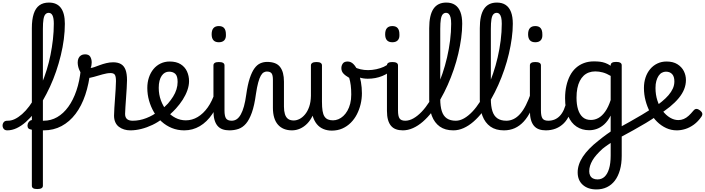

<svg xmlns="http://www.w3.org/2000/svg" viewBox="-125 -998 5489 1495"><path d="M165 474Q143 474 133 467.5Q123 461 123 448V-778Q123 -846 137.5 -890.5Q152 -935 181.5 -956.5Q211 -978 256 -978Q318 -978 349 -936.5Q380 -895 380 -813Q380 -755 372 -693Q364 -631 348.5 -567.5Q333 -504 312 -442.5Q291 -381 264.5 -323.5Q238 -266 208 -214.5Q178 -163 144.5 -121Q111 -79 76 -48Q41 -17 4.5 0Q-32 17 -68 17Q-87 17 -96 5.5Q-105 -6 -105 -20.5Q-105 -35 -96 -46.5Q-87 -58 -68 -58Q-39 -57 -10.5 -70.5Q18 -84 47 -109.5Q76 -135 102.5 -170.5Q129 -206 153.5 -250.5Q178 -295 199.5 -346Q221 -397 238.5 -453.5Q256 -510 268 -569.5Q280 -629 287 -690.5Q294 -752 294 -813Q294 -857 284 -877.5Q274 -898 254 -898Q239 -898 228.5 -886.5Q218 -875 213.5 -847.5Q209 -820 209 -773V448Q209 461 198 467.5Q187 474 165 474ZM213 17Q175 17 147.5 15Q120 13 107 8Q94 4 90.5 -9Q87 -22 92 -36Q97 -50 109 -58Q121 -66 137 -62Q145 -60 164.5 -59Q184 -58 215 -58Q234 -58 243 -46.5Q252 -35 251.5 -20.5Q251 -6 241.5 5.5Q232 17 213 17Z M215 17Q196 17 187 5.5Q178 -6 178 -20.5Q178 -35 187 -46.5Q196 -58 215 -58Q272 -58 320.5 -86Q369 -114 407 -166.5Q445 -219 470 -292.5Q495 -366 504 -456Q505 -466 517 -471Q529 -476 543.5 -475Q558 -474 568.5 -467.5Q579 -461 579 -451Q568 -345 539 -259Q510 -173 463.5 -111.5Q417 -50 354.5 -16.5Q292 17 215 17Z M889 17Q864 17 841.5 10Q819 3 801 -10.5Q783 -24 773 -46Q763 -68 763 -98Q763 -123 765.5 -157.5Q768 -192 770.5 -230.5Q773 -269 775.5 -304.5Q778 -340 778 -366Q778 -403 769 -416Q760 -429 736 -429Q709 -429 674 -419Q639 -409 606 -399.5Q573 -390 553 -390Q535 -390 518.5 -409.5Q502 -429 491 -457Q480 -485 480 -512Q480 -530 486.5 -544.5Q493 -559 506 -567Q519 -575 537 -575Q567 -575 578 -556Q589 -537 589 -512Q589 -501 587 -489.5Q585 -478 581 -469Q591 -469 609.5 -475.5Q628 -482 652 -491Q676 -500 703 -506.5Q730 -513 756 -513Q793 -513 817 -499Q841 -485 852.5 -454.5Q864 -424 864 -373Q864 -348 861.5 -311.5Q859 -275 856.5 -236Q854 -197 851.5 -163.5Q849 -130 849 -111Q849 -84 864 -71Q879 -58 908 -58Q922 -58 929 -46.5Q936 -35 934.5 -20.5Q933 -6 922 5.5Q911 17 889 17Z M891 17Q872 17 865.5 5.5Q859 -6 863 -20.5Q867 -35 879 -46.5Q891 -58 910 -58Q962 -58 1014.5 -78.5Q1067 -99 1107 -131Q1121 -141 1131 -136.5Q1141 -132 1147 -120Q1153 -108 1152 -94.5Q1151 -81 1140 -74Q1105 -46 1062 -25.5Q1019 -5 975 6Q931 17 891 17Z M1111 -127Q1131 -142 1149 -158.5Q1167 -175 1183 -192Q1206 -219 1223 -246Q1240 -273 1249 -302Q1258 -331 1258 -360Q1258 -406 1240 -423Q1222 -440 1191 -440Q1177 -440 1170.5 -452Q1164 -464 1164 -479.5Q1164 -495 1172 -507Q1180 -519 1196 -519Q1248 -519 1281.5 -498Q1315 -477 1331 -442Q1347 -407 1347 -366Q1347 -332 1334 -295Q1321 -258 1298 -222Q1275 -186 1245 -153Q1224 -130 1200 -108.5Q1176 -87 1150 -69Z M1310 17Q1258 17 1213.5 -1Q1169 -19 1133.5 -51Q1098 -83 1073.5 -125Q1049 -167 1035.5 -215Q1022 -263 1022 -313Q1022 -357 1034.5 -394.5Q1047 -432 1070 -460Q1093 -488 1125.5 -503.5Q1158 -519 1196 -519Q1209 -519 1215 -507Q1221 -495 1220.5 -479.5Q1220 -464 1212.5 -452Q1205 -440 1192 -440Q1174 -440 1159.5 -432Q1145 -424 1134 -408Q1123 -392 1117 -368.5Q1111 -345 1111 -314Q1111 -262 1128 -216Q1145 -170 1174 -135Q1203 -100 1241 -80.5Q1279 -61 1322 -61Q1371 -61 1414.5 -87Q1458 -113 1492.5 -161.5Q1527 -210 1549 -279Q1552 -288 1564.5 -287.5Q1577 -287 1587.5 -280.5Q1598 -274 1595 -262Q1571 -173 1528.5 -110.5Q1486 -48 1430.5 -15.5Q1375 17 1310 17Z M1661 17Q1631 17 1607.5 8.5Q1584 0 1568.5 -18.5Q1553 -37 1545 -65.5Q1537 -94 1537 -135V-489Q1537 -502 1547.5 -508.5Q1558 -515 1579 -515Q1601 -515 1612 -508.5Q1623 -502 1623 -489V-138Q1623 -94 1635 -76Q1647 -58 1680 -58Q1694 -58 1701 -46.5Q1708 -35 1706.5 -20.5Q1705 -6 1694 5.5Q1683 17 1661 17ZM1579 -669Q1551 -669 1537 -684.5Q1523 -700 1523 -731Q1523 -763 1537 -779Q1551 -795 1579 -795Q1607 -795 1620.5 -779Q1634 -763 1634 -731Q1636 -700 1621.5 -684.5Q1607 -669 1579 -669Z M1661 17Q1652 17 1647.5 5.5Q1643 -6 1645 -20.5Q1647 -35 1655 -46.5Q1663 -58 1678 -58Q1701 -58 1718.5 -70Q1736 -82 1750 -107Q1764 -132 1774.5 -170Q1785 -208 1792 -259Q1803 -338 1819.5 -388Q1836 -438 1856.5 -466Q1877 -494 1902 -505Q1927 -516 1955 -516Q1965 -516 1969.5 -504.5Q1974 -493 1973 -478.5Q1972 -464 1966.5 -452.5Q1961 -441 1952 -441Q1940 -441 1928 -434Q1916 -427 1905.5 -408.5Q1895 -390 1885.5 -355.5Q1876 -321 1868 -267Q1856 -177 1836 -121Q1816 -65 1790 -35Q1764 -5 1731.5 6Q1699 17 1661 17Z M2148 17Q2114 17 2086.5 6Q2059 -5 2039.5 -27Q2020 -49 2010 -82Q2000 -115 2000 -159V-377Q2000 -413 1989.5 -427Q1979 -441 1952 -441Q1938 -441 1930 -452.5Q1922 -464 1922 -478.5Q1922 -493 1930 -504.5Q1938 -516 1954 -516Q1989 -516 2014.5 -506.5Q2040 -497 2055.5 -477Q2071 -457 2078.5 -428.5Q2086 -400 2086 -362V-168Q2086 -134 2093.5 -109.5Q2101 -85 2117.5 -72.5Q2134 -60 2162 -60Q2184 -60 2207 -71.5Q2230 -83 2250 -107Q2270 -131 2282.5 -167Q2295 -203 2296 -252V-489Q2296 -501 2306.5 -508Q2317 -515 2339 -515Q2362 -515 2372 -508Q2382 -501 2382 -489V-206Q2382 -163 2386.5 -135Q2391 -107 2401.5 -91Q2412 -75 2428.5 -68Q2445 -61 2468 -61Q2489 -61 2509.5 -69.5Q2530 -78 2548 -94.5Q2566 -111 2580 -135.5Q2594 -160 2602 -191.5Q2610 -223 2610 -262Q2610 -303 2606 -334Q2602 -365 2594 -392Q2564 -409 2548.5 -426Q2533 -443 2533 -468Q2533 -487 2544 -503Q2555 -519 2582 -519Q2608 -519 2628.5 -497.5Q2649 -476 2663.5 -439.5Q2678 -403 2685.5 -359.5Q2693 -316 2693 -272Q2693 -229 2683 -187Q2673 -145 2654 -108Q2635 -71 2606.5 -42.5Q2578 -14 2541 2.5Q2504 19 2458 19Q2423 19 2393 6.5Q2363 -6 2342 -31.5Q2321 -57 2309 -97Q2292 -61 2267 -35.5Q2242 -10 2211.5 3.5Q2181 17 2148 17Z M2739 -385Q2705 -385 2676 -394Q2647 -403 2611 -422Q2600 -428 2598.5 -438.5Q2597 -449 2602.5 -459Q2608 -469 2617 -474.5Q2626 -480 2633 -477Q2654 -465 2682 -458.5Q2710 -452 2741 -452Q2773 -452 2805 -459Q2837 -466 2862.5 -477.5Q2888 -489 2900 -502Q2911 -515 2923.5 -509Q2936 -503 2941 -489Q2946 -475 2935 -463Q2903 -427 2851 -406Q2799 -385 2739 -385Z M3012 17Q2982 17 2958.5 8.5Q2935 0 2919.5 -18.5Q2904 -37 2896 -65.5Q2888 -94 2888 -135V-489Q2888 -502 2898.5 -508.5Q2909 -515 2930 -515Q2952 -515 2963 -508.5Q2974 -502 2974 -489V-138Q2974 -94 2986 -76Q2998 -58 3031 -58Q3045 -58 3052 -46.5Q3059 -35 3057.5 -20.5Q3056 -6 3045 5.5Q3034 17 3012 17ZM2930 -669Q2902 -669 2888 -684.5Q2874 -700 2874 -731Q2874 -763 2888 -779Q2902 -795 2930 -795Q2958 -795 2971.5 -779Q2985 -763 2985 -731Q2987 -700 2972.5 -684.5Q2958 -669 2930 -669Z M3011 17Q2992 17 2985.5 5.5Q2979 -6 2983 -20.5Q2987 -35 2999 -46.5Q3011 -58 3030 -58Q3062 -58 3094.5 -76.5Q3127 -95 3158.5 -128Q3190 -161 3219 -206.5Q3248 -252 3273.5 -307.5Q3299 -363 3320 -424.5Q3341 -486 3356 -551Q3371 -616 3379.5 -682.5Q3388 -749 3388 -813Q3388 -832 3401 -841.5Q3414 -851 3431 -851Q3448 -851 3461 -841.5Q3474 -832 3474 -813Q3474 -760 3466 -701Q3458 -642 3443.5 -580Q3429 -518 3408 -456.5Q3387 -395 3361 -336.5Q3335 -278 3304.5 -225Q3274 -172 3239.5 -127.5Q3205 -83 3167.5 -50.5Q3130 -18 3090.5 -0.5Q3051 17 3011 17Z M3405 17Q3341 17 3299.5 -12.5Q3258 -42 3237.5 -96Q3217 -150 3217 -223V-778Q3217 -880 3250 -929Q3283 -978 3350 -978Q3391 -978 3418.5 -959.5Q3446 -941 3460 -904.5Q3474 -868 3474 -813Q3474 -794 3461 -785Q3448 -776 3431 -776Q3414 -776 3401 -785Q3388 -794 3388 -813Q3388 -843 3383.5 -861.5Q3379 -880 3370 -889Q3361 -898 3348 -898Q3333 -898 3322.5 -886.5Q3312 -875 3307.5 -847.5Q3303 -820 3303 -773V-226Q3303 -171 3315 -133Q3327 -95 3354 -76.5Q3381 -58 3424 -58Q3438 -58 3444.5 -46.5Q3451 -35 3449.5 -20.5Q3448 -6 3437 5.5Q3426 17 3405 17Z M3405 17Q3386 17 3379.5 5.5Q3373 -6 3377 -20.5Q3381 -35 3393 -46.5Q3405 -58 3424 -58Q3456 -58 3488.5 -76.5Q3521 -95 3552.5 -128Q3584 -161 3613 -206.5Q3642 -252 3667.5 -307.5Q3693 -363 3714 -424.5Q3735 -486 3750 -551Q3765 -616 3773.5 -682.5Q3782 -749 3782 -813Q3782 -832 3795 -841.5Q3808 -851 3825 -851Q3842 -851 3855 -841.5Q3868 -832 3868 -813Q3868 -760 3860 -701Q3852 -642 3837.5 -580Q3823 -518 3802 -456.5Q3781 -395 3755 -336.5Q3729 -278 3698.5 -225Q3668 -172 3633.5 -127.5Q3599 -83 3561.5 -50.5Q3524 -18 3484.5 -0.5Q3445 17 3405 17Z M3799 17Q3735 17 3693.5 -12.5Q3652 -42 3631.5 -96Q3611 -150 3611 -223V-778Q3611 -880 3644 -929Q3677 -978 3744 -978Q3785 -978 3812.5 -959.5Q3840 -941 3854 -904.5Q3868 -868 3868 -813Q3868 -794 3855 -785Q3842 -776 3825 -776Q3808 -776 3795 -785Q3782 -794 3782 -813Q3782 -843 3777.5 -861.5Q3773 -880 3764 -889Q3755 -898 3742 -898Q3727 -898 3716.5 -886.5Q3706 -875 3701.5 -847.5Q3697 -820 3697 -773V-226Q3697 -171 3709 -133Q3721 -95 3748 -76.5Q3775 -58 3818 -58Q3832 -58 3838.5 -46.5Q3845 -35 3843.5 -20.5Q3842 -6 3831 5.5Q3820 17 3799 17Z M3799 17Q3785 17 3778.5 5.5Q3772 -6 3773.5 -20.5Q3775 -35 3786 -46.5Q3797 -58 3818 -58Q3847 -58 3874 -71Q3901 -84 3925 -111Q3949 -138 3970 -179.5Q3991 -221 4010 -276Q4015 -291 4027 -290.5Q4039 -290 4048.5 -280.5Q4058 -271 4055 -259Q4035 -189 4009.5 -137Q3984 -85 3952.5 -51Q3921 -17 3883 0Q3845 17 3799 17Z M4125 17Q4095 17 4071.5 8.5Q4048 0 4032.5 -18.5Q4017 -37 4009 -65.5Q4001 -94 4001 -135V-489Q4001 -502 4011.5 -508.5Q4022 -515 4043 -515Q4065 -515 4076 -508.5Q4087 -502 4087 -489V-138Q4087 -94 4099 -76Q4111 -58 4144 -58Q4158 -58 4165 -46.5Q4172 -35 4170.5 -20.5Q4169 -6 4158 5.5Q4147 17 4125 17ZM4043 -669Q4015 -669 4001 -684.5Q3987 -700 3987 -731Q3987 -763 4001 -779Q4015 -795 4043 -795Q4071 -795 4084.5 -779Q4098 -763 4098 -731Q4100 -700 4085.5 -684.5Q4071 -669 4043 -669Z M4124 17Q4110 17 4103.5 5.5Q4097 -6 4098.5 -20.5Q4100 -35 4111 -46.5Q4122 -58 4143 -58Q4170 -58 4192.5 -67Q4215 -76 4233.5 -95Q4252 -114 4265.5 -144Q4279 -174 4287 -215Q4290 -230 4303 -233.5Q4316 -237 4328 -232Q4340 -227 4338 -212Q4330 -153 4311.5 -109.5Q4293 -66 4265.5 -38.5Q4238 -11 4202.5 3Q4167 17 4124 17Z M4519 477Q4453 477 4413 441.5Q4373 406 4373 344Q4373 314 4383 283.5Q4393 253 4413 222.5Q4433 192 4463.5 160.5Q4494 129 4535 97Q4551 84 4566.5 72Q4582 60 4598 48.5Q4614 37 4630 26V-98Q4607 -54 4579.5 -29.5Q4552 -5 4522.5 5.5Q4493 16 4463 16Q4407 16 4364.5 -12Q4322 -40 4298.5 -95.5Q4275 -151 4275 -233Q4275 -285 4285 -329.5Q4295 -374 4313.5 -409.5Q4332 -445 4359.5 -469.5Q4387 -494 4422 -507Q4457 -520 4499 -520Q4526 -520 4546.5 -517.5Q4567 -515 4587 -508Q4607 -501 4630 -486V-490Q4630 -503 4640.5 -509.5Q4651 -516 4673 -516Q4694 -516 4705 -509.5Q4716 -503 4716 -490V215Q4716 277 4702 326Q4688 375 4662.5 408.5Q4637 442 4600.5 459.5Q4564 477 4519 477ZM4527 399Q4560 399 4582.5 378Q4605 357 4617.5 315.5Q4630 274 4630 212V115Q4618 123 4607 130.5Q4596 138 4586 145.5Q4576 153 4566 161Q4540 185 4520.5 207Q4501 229 4488.5 250.5Q4476 272 4469.5 293Q4463 314 4463 336Q4463 355 4470.5 369.5Q4478 384 4492.5 391.5Q4507 399 4527 399ZM4476 -64Q4507 -64 4535 -79.5Q4563 -95 4587.5 -129.5Q4612 -164 4630 -219V-407Q4598 -426 4568.5 -434Q4539 -442 4510 -442Q4483 -442 4460 -433.5Q4437 -425 4419.5 -408.5Q4402 -392 4389.5 -367.5Q4377 -343 4370.5 -310.5Q4364 -278 4364 -237Q4364 -185 4376 -146Q4388 -107 4412.5 -85.5Q4437 -64 4476 -64Z M4993 -98Q4952 -69 4904.5 -40.5Q4857 -12 4805.5 16.5Q4754 45 4700 74Q4693 79 4684 71.5Q4675 64 4669 51.5Q4663 39 4663 27Q4663 15 4672 9Q4725 -20 4775.5 -48Q4826 -76 4873.5 -104.5Q4921 -133 4962 -161Q4970 -167 4979.5 -160.5Q4989 -154 4995.5 -141.5Q5002 -129 5002 -116.5Q5002 -104 4993 -98Z M5145 17Q5101 17 5062 -1Q5023 -19 4991 -50.5Q4959 -82 4936.5 -124.5Q4914 -167 4901.5 -215Q4889 -263 4889 -313Q4889 -357 4901.5 -394.5Q4914 -432 4937.5 -460Q4961 -488 4993.5 -503.5Q5026 -519 5065 -519Q5116 -519 5149.5 -498Q5183 -477 5199.5 -444.5Q5216 -412 5216 -375Q5216 -338 5202 -303Q5188 -268 5160 -234Q5132 -200 5091 -166.5Q5050 -133 4996 -100L4963 -157Q4999 -183 5029 -207.5Q5059 -232 5080.5 -257Q5102 -282 5114 -308.5Q5126 -335 5126 -364Q5126 -402 5108.5 -421Q5091 -440 5060 -440Q5044 -440 5029 -432Q5014 -424 5003 -407.5Q4992 -391 4985.5 -367.5Q4979 -344 4979 -313Q4979 -260 4994 -214.5Q5009 -169 5034.5 -135Q5060 -101 5092 -82Q5124 -63 5157 -63Q5179 -63 5199 -71.5Q5219 -80 5237 -96.5Q5255 -113 5273 -135Q5286 -151 5299 -150Q5312 -149 5326 -138Q5340 -127 5343 -115.5Q5346 -104 5337 -90Q5310 -51 5277.5 -27.5Q5245 -4 5211 6.5Q5177 17 5145 17Z"/></svg>

Font: Playwrite IT Trad
Style: Regular
Weight: 400
Designer: Veronika Burian, José Scaglione
Foundry: TypeTogether
Version: Version 1.002